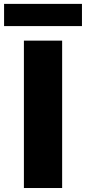

<svg xmlns="http://www.w3.org/2000/svg" viewBox="-60 -944 431 964"><path d="M60 0V-740H252V0ZM-39.5 -813V-924.5H351.5V-813Z"/></svg>

Font: Encode Sans SC Condensed Thin ExtraBold
Style: Regular
Weight: 800
Version: Version 3.002